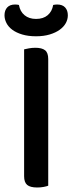

<svg xmlns="http://www.w3.org/2000/svg" viewBox="-24 -826 321 852"><path d="M190 -2Q183 1 169.5 3.5Q156 6 141 6Q110 6 96.5 -5.5Q83 -17 83 -44V-607Q91 -609 104.5 -611.5Q118 -614 133 -614Q162 -614 176 -603Q190 -592 190 -564ZM136 -742Q168 -742 187.5 -758.5Q207 -775 212 -804Q217 -805 221 -805.5Q225 -806 230 -806Q253 -806 265 -793Q277 -780 277 -758Q277 -740 268 -723.5Q259 -707 241 -694Q223 -681 196.5 -673Q170 -665 136 -665Q101 -665 74.5 -673Q48 -681 30.5 -694Q13 -707 4.5 -724Q-4 -741 -4 -758Q-4 -780 8 -793Q20 -806 43 -806Q48 -806 52 -805.5Q56 -805 60 -804Q65 -775 85 -758.5Q105 -742 136 -742Z"/></svg>

Font: Baloo Bhai 2 Medium
Style: Regular
Weight: 500
Designer: Supriya Tembe, Noopur Datye and Ek Type
Foundry: Ek Type
Version: Version 1.640;PS 1.000;hotconv 16.6.51;makeotf.lib2.5.65220;